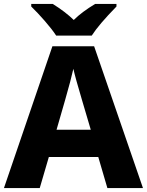

<svg xmlns="http://www.w3.org/2000/svg" viewBox="-20 -951 743 971"><path d="M477 -157H227L181 0H0L245 -717H456L703 0H523ZM395 -444Q361 -558 351 -603Q340 -552 309 -444L266 -295H439ZM569 -918Q479 -826 444 -771H264Q244 -802 207 -844.5Q170 -887 138 -918V-931H247Q311 -891 353 -850Q393 -890 461 -931H569Z"/></svg>

Font: Noto Sans UI ExtraBold
Style: Regular
Weight: 800
Designer: Monotype Design Team
Foundry: Monotype Imaging Inc.
Version: Version 1.001